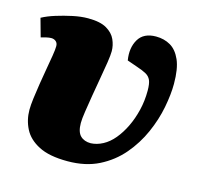

<svg xmlns="http://www.w3.org/2000/svg" viewBox="-86 -624 766 731"><g transform="rotate(15 297.0 -259.0)"><path d="M239 14Q167 14 125.5 -7.5Q84 -29 66.5 -63.5Q49 -98 49 -138Q49 -156 52.5 -183.5Q56 -211 61 -242.5Q66 -274 71.5 -305Q77 -336 81 -360.5Q85 -385 85 -398Q85 -410 77.5 -416.5Q70 -423 59 -423Q51 -423 40 -420.5Q29 -418 19 -415L-1 -487Q21 -499 51.5 -508.5Q82 -518 114.5 -525Q147 -532 175 -532Q223 -532 248.5 -517Q274 -502 284 -479.5Q294 -457 294 -434Q294 -419 289.5 -389.5Q285 -360 278.5 -324Q272 -288 266 -251.5Q260 -215 255.5 -185.5Q251 -156 251 -140Q251 -105 266 -90Q281 -75 307 -75Q331 -76 354.5 -88.5Q378 -101 397.5 -124.5Q417 -148 432 -179Q447 -210 456 -247Q465 -284 465 -324Q465 -352 459 -365.5Q453 -379 439.5 -386.5Q426 -394 402 -402L362 -416Q354 -464 374 -498Q394 -532 443 -532Q475 -532 500 -517.5Q525 -503 540 -469Q555 -435 555 -375Q555 -334 545 -282Q535 -230 512 -178Q489 -126 452 -82.5Q415 -39 362.5 -12.5Q310 14 239 14Z"/></g></svg>

Font: Literata 18pt Black
Style: Italic
Weight: 900
Italic angle: -2°
Designer: Latin by Veronika Burian and Jose Scaglione. Greek by Irene Vlachou. Cyrillic by Vera Evstafieva
Foundry: TypeTogether
Version: Version 3.103;gftools[0.9.29]